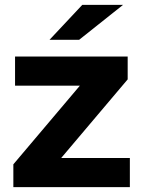

<svg xmlns="http://www.w3.org/2000/svg" viewBox="-20 -771 583 791"><path d="M515 -120V0H35V-94L309 -418H42V-538H506V-444L232 -120ZM319 -751H487L306 -607H184Z"/></svg>

Font: Idrija
Style: Bold
Weight: 700
Designer: Julieta Ulanovsky
Foundry: Julieta Ulanovsky
Version: Version 7.200